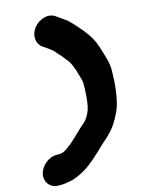

<svg xmlns="http://www.w3.org/2000/svg" viewBox="-183 -922 1049 1421"><g transform="rotate(-15 341.5 -211.0)"><path d="M147.7 182H125.7C65.1 182 3.5 233.1 -8.6 293.5C-20.7 353.9 20.6 405 81.1 405H114.1C124.9 404.3 137.3 402.7 151.1 400C182.2 395.7 206.3 389.9 233.7 377C273 360 306.5 340.5 339.1 315L352.3 304C370.5 291 388.7 274.2 405.5 258C420.1 243.8 440 228.9 452.3 214C462.2 205.7 469.8 198.4 481.7 187C486.7 181.7 490.4 178.3 492.7 177C507.8 164.4 521.6 152.8 534.5 138C574 102.1 605.3 51.7 630.2 -1C652 -41.9 664 -96.5 671.7 -149C681.1 -210.7 682.7 -267.8 683.7 -324C683 -370 672.3 -403.7 661 -441L651.4 -473C637.9 -521.5 619.2 -569 592.2 -607C570 -639.1 548.2 -666.6 521.7 -695C505.7 -713.2 487.3 -733.8 469.7 -750C447.9 -769.7 419.2 -785.8 395.5 -804L386.7 -810C336.7 -846.8 263 -820.7 225.8 -775.5C178.6 -718.1 190.4 -649.9 230.2 -622L239.8 -615C265.2 -596.5 295.5 -580.4 315 -556L339.4 -528C346.7 -521.3 353.3 -514 359 -506L379 -481C384.4 -474.3 390.2 -466.7 396.4 -458C407.5 -441.9 413.1 -425.4 421.1 -406C429.9 -385.3 435.5 -361.4 441.6 -341L450.3 -312C456.3 -291.9 456.6 -269.6 455.5 -243C453 -199.3 452.1 -155.6 442.6 -108C433.6 -63.4 414.9 -30.7 391.8 -4L377 10C359.8 24.4 335.4 46.8 318.2 64C309.4 71.3 301.6 79 294.6 87L294.4 88C274.9 103.2 257 123.8 236.4 138C217.4 153.9 199.7 166.5 176.7 177H175.7C167.4 178.6 156.5 182 147.7 182Z"/></g></svg>

Font: Smoothie
Style: BlkIt
Weight: 900
Foundry: Cannot Into Space Fonts
Version: Version 0.8